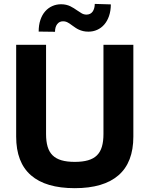

<svg xmlns="http://www.w3.org/2000/svg" viewBox="-20 -958 769 988"><path d="M217 -727.3V-268.1Q217 -230.5 225 -203.3Q233 -176.1 250.7 -158.7Q268.5 -141.3 296.5 -133.2Q324.6 -125 364.7 -125Q404.8 -125 433.1 -133.2Q461.3 -141.3 478.9 -158.7Q496.4 -176.1 504.4 -203.3Q512.4 -230.5 512.4 -268.1V-727.3H666.2V-255Q666.2 -122.5 589.8 -56.1Q513.5 10.3 364.7 10.3Q215.2 10.3 139.2 -56.1Q63.2 -122.5 63.2 -255V-727.3ZM179 -795.5Q179 -829.2 187.9 -855.5Q196.7 -881.7 212.4 -899.5Q228 -917.3 249.1 -926.7Q270.2 -936.1 294.4 -936.1Q308.2 -936.1 319.8 -933.4Q331.3 -930.8 341.3 -926.1Q351.2 -921.5 359.9 -915.8Q368.6 -910.2 376.4 -904.8Q388.8 -896 400.4 -889.4Q411.9 -882.8 425.4 -882.8Q446 -883.2 456.7 -898.3Q467.3 -913.4 467.7 -937.9L550.4 -935.4Q550.1 -901.6 541 -875.5Q532 -849.4 516.5 -831.7Q501.1 -813.9 480.1 -804.5Q459.2 -795.1 435 -795.1Q420.1 -795.1 408.2 -797.9Q396.3 -800.8 386.4 -805.2Q376.4 -809.7 368.3 -815.3Q360.1 -821 352.6 -826.3Q340.9 -835.2 329.5 -841.8Q318.2 -848.4 304 -848.4Q285.5 -848.4 274.3 -833.8Q263.1 -819.2 263.1 -794.4Z"/></svg>

Font: Cannonade
Style: Bold
Weight: 700
Designer: Rasmus Andersson
Foundry: rsms
Version: Version 3.012;git-f93a4a705